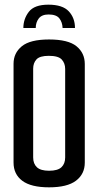

<svg xmlns="http://www.w3.org/2000/svg" viewBox="-20 -797 421 822"><path d="M187 -777Q248 -777 274.5 -748.5Q301 -720 301 -677H248Q247 -702 234 -718.5Q221 -735 188 -735Q159 -735 146 -718Q133 -701 133 -677H80Q80 -716 103.5 -746.5Q127 -777 187 -777ZM190 5Q113 5 75.5 -23Q38 -51 38 -101V-524Q38 -570 73.5 -599Q109 -628 190 -628Q272 -628 307.5 -599Q343 -570 343 -523V-101Q343 -52 305.5 -23.5Q268 5 190 5ZM190 -66Q227 -66 243 -81Q259 -96 259 -123V-502Q259 -526 244.5 -542Q230 -558 189 -558Q150 -558 136 -542.5Q122 -527 122 -503V-123Q122 -96 138 -81Q154 -66 190 -66Z"/></svg>

Font: Smooch Sans SemiBold
Style: Bold
Weight: 600
Designer: Robert E. Leuschke
Foundry: Robert E. Leuschke
Version: Version 1.010; ttfautohint (v1.8.3)